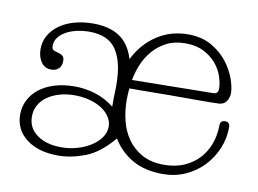

<svg xmlns="http://www.w3.org/2000/svg" viewBox="-60 -563 886 660"><g transform="rotate(10 383.5 -233.0)"><path d="M380 -259Q379 -248 378.5 -237.5Q378 -227 378 -218Q378 -182 386.5 -147Q395 -112 414.5 -84Q434 -56 465.5 -38.5Q497 -21 542 -21Q583 -21 614 -35Q645 -49 665.5 -72Q686 -95 696.5 -125Q707 -155 707 -187Q707 -205 724 -205Q741 -205 741 -187Q741 -148 726 -112Q711 -76 684.5 -48.5Q658 -21 622 -5Q586 11 544 11Q481 11 437.5 -14Q394 -39 368 -82Q321 -26 272 -7.5Q223 11 179 11Q109 11 67.5 -21Q26 -53 26 -106Q26 -133 38 -156.5Q50 -180 72 -197Q94 -214 125 -223.5Q156 -233 194 -233Q232 -233 267 -222Q302 -211 333 -187Q333 -205 333 -216.5Q333 -228 333.5 -236Q334 -244 334 -250Q334 -256 334 -264Q334 -342 306 -384.5Q278 -427 212 -427Q190 -427 169 -422.5Q148 -418 131.5 -409Q115 -400 105 -387Q95 -374 95 -358Q95 -346 101 -343Q107 -340 115 -338Q123 -336 131.5 -331.5Q140 -327 140 -311Q140 -296 130.5 -286Q121 -276 104 -276Q81 -276 68.5 -294.5Q56 -313 56 -339Q56 -366 68.5 -387.5Q81 -409 102.5 -424.5Q124 -440 154 -448.5Q184 -457 220 -457Q277 -457 312.5 -433Q348 -409 363 -358Q391 -414 439 -445.5Q487 -477 547 -477Q595 -477 629 -457.5Q663 -438 684.5 -410.5Q706 -383 716.5 -353.5Q727 -324 727 -304Q727 -288 718.5 -275Q710 -262 692 -261Q666 -260 628.5 -260Q591 -260 551 -260Q539 -260 516 -260Q493 -260 467.5 -259.5Q442 -259 418 -259Q394 -259 380 -259ZM67 -106Q67 -66 99.5 -42.5Q132 -19 184 -19Q214 -19 241 -27Q268 -35 288.5 -48.5Q309 -62 321 -79.5Q333 -97 333 -117Q333 -135 322.5 -151Q312 -167 294 -178.5Q276 -190 251.5 -196.5Q227 -203 199 -203Q171 -203 147 -196Q123 -189 105 -176.5Q87 -164 77 -146Q67 -128 67 -106ZM667 -293Q684 -293 684 -311Q684 -331 676 -354.5Q668 -378 651 -398Q634 -418 607.5 -431.5Q581 -445 544 -445Q506 -445 478.5 -431Q451 -417 431.5 -394.5Q412 -372 400.5 -344.5Q389 -317 384 -289Z"/></g></svg>

Font: Life Savers
Style: Regular
Weight: 400
Designer: Pablo Impallari, Rodrigo Fuenzalida, Brenda Gallo
Foundry: Pablo Impallari, Rodrigo Fuenzalida, Brenda Gallo
Version: Version 3.001; ttfautohint (v0.95) -l 8 -r 50 -G 200 -x 14 -